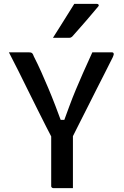

<svg xmlns="http://www.w3.org/2000/svg" viewBox="-20 -970 640 990"><path d="M356 0Q339 0 322 0Q305 0 288.5 0Q272 0 255 0Q252 0 249.5 -1.5Q247 -3 245.5 -5Q244 -7 244 -11Q244 -84 244 -160Q244 -236 244 -309H356Q356 -276 356 -240Q356 -204 356 -168.5Q356 -133 356 -100Q356 -75 356 -50Q356 -25 356 0ZM26 -700Q54 -700 80 -700Q106 -700 130 -700Q137 -700 141 -698.5Q145 -697 148 -693Q151 -689 154 -680Q175 -639 193 -598.5Q211 -558 229 -515.5Q247 -473 266 -423.5Q285 -374 307 -314L268 -352H336L297 -312Q320 -375 337 -421Q354 -467 371 -507.5Q388 -548 408 -593.5Q428 -639 456 -700Q482 -700 508 -700Q534 -700 559 -700Q564 -700 566 -694.5Q568 -689 562 -676Q542 -635 520.5 -593.5Q499 -552 477.5 -509Q456 -466 434 -422.5Q412 -379 390 -335.5Q368 -292 346 -248Q314 -248 295 -248Q276 -248 267 -249Q258 -250 255 -252Q252 -254 249 -257Q237 -279 218 -317Q199 -355 175 -402.5Q151 -450 125.5 -502Q100 -554 74.5 -605Q49 -656 26 -700ZM363 -950Q392 -950 408.5 -950Q425 -950 440.5 -950Q456 -950 480 -950Q486 -950 488.5 -945.5Q491 -941 486 -936Q468 -915 453.5 -897.5Q439 -880 425 -864Q411 -848 394 -828.5Q377 -809 352 -781Q350 -779 346 -777Q342 -775 336 -775Q315 -775 302 -775Q289 -775 277.5 -775Q266 -775 253 -775Q272 -805 290 -833.5Q308 -862 326 -891Q344 -920 363 -950Z"/></svg>

Font: Recursive Monospace Medium
Style: Regular
Weight: 500
Version: Version 1.047